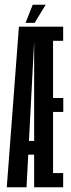

<svg xmlns="http://www.w3.org/2000/svg" viewBox="-20 -787 298 807"><path d="M8.5 0H91.5L124.5 -631L125 -675H59.5ZM63 -137H151.5V-194.5H74ZM123.5 0H245.5V-59.5H203V-316.5H246V-375H203V-615.5H245.5V-675H123.5ZM87.5 -691H125.5L172 -767H117.5Z"/></svg>

Font: Anybody UltraCondensed
Style: Regular
Weight: 400
Width: 1
Version: Version 1.113;gftools[0.9.25]